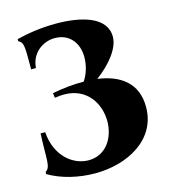

<svg xmlns="http://www.w3.org/2000/svg" viewBox="-111 -831 821 925"><g transform="rotate(-15 299.5 -369.0)"><path d="M21 -65 20 -54C84 -16 168 4 251 4C412 4 569 -79 569 -242C569 -363 487 -418 377 -433C446 -484 502 -552 502 -610C502 -710 379 -742 252 -742C180 -742 108 -731 56 -717V-707C83 -694 81 -673 81 -560H105C110 -635 171 -676 229 -676C305 -676 344 -618 344 -552C344 -512 333 -471 310 -437C260 -438 206 -432 153 -422L156 -398C173 -401 189 -402 203 -402C317 -402 371 -311 371 -224C371 -143 324 -65 236 -65C160 -65 77 -127 68 -250H45C39 -125 50 -82 21 -65Z"/></g></svg>

Font: Sinistre Bold
Style: Regular
Weight: 900
Designer: Jules Durand
Foundry: Collletttivo
Version: Version 69.420;Glyphs 3.2 (3217)